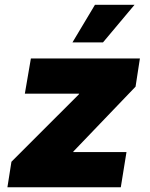

<svg xmlns="http://www.w3.org/2000/svg" viewBox="-20 -793 635 813"><path d="M11.4 0 28.4 -108 313.9 -393.5 315.3 -396.3H85.2L110.8 -545.5H572.4L554 -426.1L291.2 -152L289.8 -149.1H515.6L491.5 0ZM286.9 -613.6 382.1 -772.7H549.7L416.2 -613.6Z"/></svg>

Font: Karasuma Gothic
Style: Italic
Weight: 900
Italic angle: -9.39999°
Designer: Rasmus Andersson / Ryoko Nishizuka
Foundry: Genbu
Version: Version 1.00